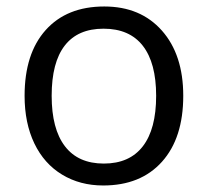

<svg xmlns="http://www.w3.org/2000/svg" viewBox="-20 -565 644 595"><path d="M547.9 -268.1Q547.9 -137.2 481.9 -63.7Q416 9.8 299.8 9.8Q228 9.8 172.4 -23.9Q116.7 -57.6 86.4 -120.6Q56.2 -183.6 56.2 -268.1Q56.2 -398.9 121.6 -471.9Q187 -544.9 303.2 -544.9Q415.5 -544.9 481.7 -470.2Q547.9 -395.5 547.9 -268.1ZM140.1 -268.1Q140.1 -165.5 181.2 -111.8Q222.2 -58.1 301.8 -58.1Q381.3 -58.1 422.6 -111.6Q463.9 -165 463.9 -268.1Q463.9 -370.1 422.6 -423.1Q381.3 -476.1 300.8 -476.1Q221.2 -476.1 180.7 -423.8Q140.1 -371.6 140.1 -268.1Z"/></svg>

Font: f09607729
Style: Regular
Weight: 400
Foundry: Ascender Corporation
Version: Version 1.10